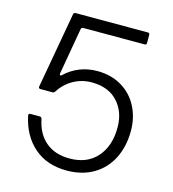

<svg xmlns="http://www.w3.org/2000/svg" viewBox="-114 -857 867 961"><g transform="rotate(15 320.0 -376.5)"><path d="M62 -206V-208Q62 -217 71 -217H120Q128 -217 131 -208Q145 -134 193 -93Q241 -52 317 -52Q408 -52 459 -110Q510 -168 510 -264Q510 -345 462 -397Q414 -449 327 -449Q277 -449 233.5 -425Q190 -401 162 -357Q158 -350 150 -350H87Q82 -350 79.5 -353Q77 -356 78 -361L148 -754Q150 -763 159 -763H533Q543 -763 543 -753V-711Q543 -701 533 -701H215Q206 -701 204 -692L162 -451V-448Q162 -443 165 -442Q168 -441 173 -445Q206 -477 248.5 -494Q291 -511 340 -511Q412 -511 466.5 -478.5Q521 -446 550 -389.5Q579 -333 579 -265Q579 -184 547.5 -121.5Q516 -59 457 -24.5Q398 10 319 10Q216 10 149.5 -48Q83 -106 62 -206Z"/></g></svg>

Font: Open Sauce Two Light
Style: Regular
Weight: 300
Designer: Alfredo Marco Pradil
Foundry: Creative Sauce Fz LLC
Version: Version 1.477